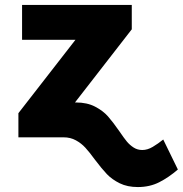

<svg xmlns="http://www.w3.org/2000/svg" viewBox="-20 -550 732 769"><path d="M458 -24.4Q476.1 2.4 488 16.8Q500 31.2 515.4 41Q530.8 50.8 549.8 50.8Q570.8 50.8 592 38.1Q613.3 25.4 633.8 8.8L692.4 128.9Q655.8 160.6 617.7 179.9Q579.6 199.2 532.2 199.2Q490.2 199.2 459.5 184.1Q428.7 168.9 408.2 147.5Q387.7 126 360.4 89.8Q338.4 59.6 322 41.7Q305.7 23.9 283.9 12Q262.2 0 234.4 0H53.7V-96.7L282.2 -390.6H68.4V-530.3H507.8V-432.6L280.3 -139.6H284.2Q328.6 -139.6 360.6 -123Q392.6 -106.4 412.6 -83.7Q432.6 -61 458 -24.4Z"/></svg>

Font: Pretendard Std Black
Style: Regular
Weight: 900
Designer: Base glyphs from Inter by Rasmus Andersson; Hangeul glyphs from Noto Sans CJK(Source Han Sans) by Jang Soo-young and Kan
Foundry: Kil Hyung-jin
Version: Version 1.309